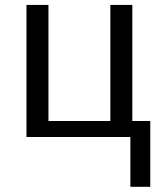

<svg xmlns="http://www.w3.org/2000/svg" viewBox="-20 -548 640 768"><path d="M173.8 -528.3V-64H421.4V-528.3H509.3V-64H581.1V199.2H501.5V0H85.9V-528.3Z"/></svg>

Font: Courier New
Style: Regular
Weight: 400
Designer: Steve Matteson
Foundry: Ascender Corporation
Version: Version 2.00.3